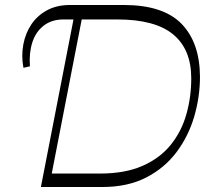

<svg xmlns="http://www.w3.org/2000/svg" viewBox="-20 -750 844 770"><path d="M74 -478Q65 -526 73.5 -571.5Q82 -617 106 -652.5Q130 -688 169 -709Q208 -730 261 -730H286L275 -672H235Q187 -672 155 -647Q123 -622 109.5 -579.5Q96 -537 100 -484ZM173 0 183 -54H381Q482 -54 552 -85Q622 -116 665 -169.5Q708 -223 727.5 -292Q747 -361 747 -436Q747 -552 674.5 -612Q602 -672 450 -672H295L307 -730H476Q634 -730 707.5 -655Q781 -580 782 -443Q782 -362 759 -283Q736 -204 688 -140Q640 -76 566 -38Q492 0 390 0ZM144 0 286 -730H319L177 0Z"/></svg>

Font: Savate ExtraLight
Style: Italic
Weight: 200
Italic angle: -11°
Designer: Max Esnée
Foundry: Plomb Type
Version: Version 2.000